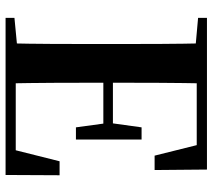

<svg xmlns="http://www.w3.org/2000/svg" viewBox="-58 -724 781 706"><g transform="rotate(90 333.0 -370.5)"><path d="M45.1 0V-32.6L198.2 -47.3H212.6V0ZM138.6 0Q140.6 -85.2 141 -171.8Q141.4 -258.5 141.4 -346.1V-393.6Q141.4 -481.3 141 -567.7Q140.6 -654.1 138.6 -740.5H286.3Q284.6 -655.6 284.1 -567.7Q283.6 -479.8 283.6 -387.2V-359.2Q283.6 -263 284.1 -174.8Q284.6 -86.6 286.3 0ZM212.6 0V-37.4H595.3L523.6 -3.7L572.5 -198.6H623.9L622.9 0ZM212.6 -359.5V-394.7H458.6V-359.5ZM447.8 -258.7 432.6 -369.7V-390.7L447.8 -500.1H492.7V-258.7ZM45.1 -707.9V-740.5H212.6V-694.2H198.2ZM551.8 -548 504.4 -738.1 574.9 -702.9H212.6V-740.5H603L604.7 -548Z"/></g></svg>

Font: Noto Serif SC ExtraLight
Style: Regular
Weight: 200
Designer: Ryoko NISHIZUKA 西塚涼子 (kana & ideographs); Frank Grießhammer (Latin, Greek & Cyrillic); Wenlong ZHANG 张文龙 (bopomofo); San
Foundry: Adobe
Version: Version 2.002-H1;hotconv 1.1.0;makeotfexe 2.6.0